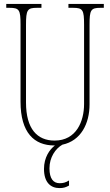

<svg xmlns="http://www.w3.org/2000/svg" viewBox="-20 -734 562 982"><path d="M258 10H261C234 30 205 71 205 130C205 200 240 228 284 228C305 228 317 224 333 215V189C315 200 303 203 285 203C253 203 233 180 233 127C233 70 264 26 299 6C394 -14 438 -102 438 -200V-607C438 -683 444 -694 494 -694H511V-714H330V-694H354C404 -694 410 -683 410 -607V-202C410 -114 371 -15 259 -15C171 -15 113 -74 113 -210V-606C113 -684 120 -694 169 -694H192V-714H12V-694H29C79 -694 85 -683 85 -609V-214C85 -55 155 10 258 10Z"/></svg>

Font: Noto Serif Sinhala ExtraCondensed Thin
Style: Regular
Weight: 100
Width: 2
Designer: Jelle Bosma - Monotype Design Team
Foundry: Monotype Imaging Inc.
Version: Version 2.007